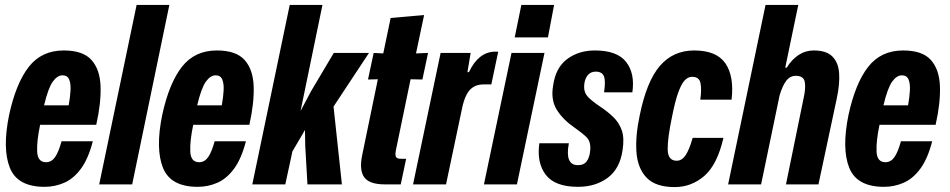

<svg xmlns="http://www.w3.org/2000/svg" viewBox="-20 -749 3861 780"><path d="M161 10Q51 10 20 -67.5Q-11 -145 17 -282Q45 -411 97 -477.5Q149 -544 239 -544Q317 -544 351.5 -505.5Q386 -467 388.5 -399Q391 -331 371 -242H143Q129 -176 131 -133Q133 -90 167 -90Q189 -90 203.5 -110.5Q218 -131 230 -175H357Q339 -105 309.5 -64.5Q280 -24 242 -7Q204 10 161 10ZM234 -443Q213 -443 194.5 -417.5Q176 -392 159 -321H259Q265 -354 266.5 -381.5Q268 -409 261 -426Q254 -443 234 -443Z M383 0 535 -729H668L517 0Z M783 10Q673 10 642 -67.5Q611 -145 639 -282Q667 -411 719 -477.5Q771 -544 861 -544Q939 -544 973.5 -505.5Q1008 -467 1010.5 -399Q1013 -331 993 -242H765Q751 -176 753 -133Q755 -90 789 -90Q811 -90 825.5 -110.5Q840 -131 852 -175H979Q961 -105 931.5 -64.5Q902 -24 864 -7Q826 10 783 10ZM856 -443Q835 -443 816.5 -417.5Q798 -392 781 -321H881Q887 -354 888.5 -381.5Q890 -409 883 -426Q876 -443 856 -443Z M1005 0 1157 -729H1290L1201 -298L1244 -379L1336 -534H1479L1335 -316L1369 0H1229L1220 -157L1219 -221L1168 -134L1139 0Z M1543 0Q1481 0 1460 -28.5Q1439 -57 1451 -117L1515 -427L1475 -426L1498 -534L1537 -532L1567 -676L1703 -688L1670 -532L1719 -534L1696 -426L1648 -427L1589 -142Q1584 -119 1589 -111Q1594 -103 1613 -104H1630L1608 0Z M1658 0 1770 -534H1892L1879 -456H1885Q1923 -536 1987 -539Q1990 -539 1993.5 -539Q1997 -539 2004 -539L1976 -406Q1968 -406 1960.5 -406Q1953 -406 1944 -406Q1907 -406 1886 -380.5Q1865 -355 1854 -294L1792 0Z M2071 -597 2098 -729H2231L2206 -597ZM1946 0 2058 -534H2192L2080 0Z M2328 10Q2235 10 2197.5 -38.5Q2160 -87 2171 -167H2291Q2274 -78 2328 -78Q2353 -78 2364.5 -95Q2376 -112 2378 -141Q2380 -175 2362.5 -192Q2345 -209 2312 -232Q2267 -263 2242 -303Q2217 -343 2227 -401Q2237 -474 2284 -509Q2331 -544 2397 -544Q2487 -544 2523.5 -497.5Q2560 -451 2549 -374H2434Q2441 -420 2433.5 -439Q2426 -458 2400 -458Q2378 -458 2366 -441.5Q2354 -425 2353 -399Q2352 -373 2368 -356Q2384 -339 2415 -318Q2447 -297 2471 -274Q2495 -251 2506 -219.5Q2517 -188 2509 -138Q2498 -63 2448.5 -26.5Q2399 10 2328 10Z M2721 11Q2643 11 2606.5 -27.5Q2570 -66 2565.5 -132Q2561 -198 2579 -281Q2607 -419 2661 -481.5Q2715 -544 2800 -544Q2891 -544 2927 -491.5Q2963 -439 2952 -344H2825Q2831 -388 2825.5 -412.5Q2820 -437 2792 -437Q2776 -437 2762.5 -423.5Q2749 -410 2736 -375Q2723 -340 2710 -274Q2692 -189 2692.5 -142.5Q2693 -96 2729 -96Q2750 -96 2765 -118Q2780 -140 2794 -189H2919Q2894 -80 2841.5 -34.5Q2789 11 2721 11Z M2938 0 3090 -729H3223L3170 -474H3176Q3196 -507 3224 -525.5Q3252 -544 3286 -544Q3337 -544 3361.5 -519.5Q3386 -495 3389 -451Q3392 -407 3379 -347L3305 0H3173L3244 -347Q3254 -390 3249.5 -415.5Q3245 -441 3213 -441Q3189 -441 3173.5 -420Q3158 -399 3147 -361L3072 0Z M3571 10Q3461 10 3430 -67.5Q3399 -145 3427 -282Q3455 -411 3507 -477.5Q3559 -544 3649 -544Q3727 -544 3761.5 -505.5Q3796 -467 3798.5 -399Q3801 -331 3781 -242H3553Q3539 -176 3541 -133Q3543 -90 3577 -90Q3599 -90 3613.5 -110.5Q3628 -131 3640 -175H3767Q3749 -105 3719.5 -64.5Q3690 -24 3652 -7Q3614 10 3571 10ZM3644 -443Q3623 -443 3604.5 -417.5Q3586 -392 3569 -321H3669Q3675 -354 3676.5 -381.5Q3678 -409 3671 -426Q3664 -443 3644 -443Z"/></svg>

Font: Mona Sans Condensed
Style: Bold Italic
Weight: 700
Width: 3
Italic angle: -11.7°
Designer: Deni Anggara
Foundry: GitHub
Version: Version 1.001; ttfautohint (v1.8.4.7-5d5b);gftools[0.9.31]